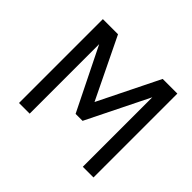

<svg xmlns="http://www.w3.org/2000/svg" viewBox="-151 -885 1094 1094"><g transform="rotate(45 395.5 -338.0)"><path d="M713.9 0H627.9V-560.1L441.9 -184.1H385.7L199.7 -560.1V0H113.8V-675.8H235.8L414.1 -308.1L595.7 -675.8H713.9Z"/></g></svg>

Font: Cadman
Style: Regular
Weight: 400
Designer: Paul James MIller
Foundry: High-Logic / Made with FontCreator
Version: Version 2.114;March 28, 2021;FontCreator 13.0.0.2683 64-bit